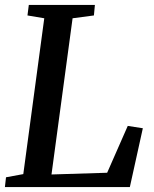

<svg xmlns="http://www.w3.org/2000/svg" viewBox="-21 -763 629 783"><path d="M-1 0 3.5 -40 74 -53 159.5 -688.5 91 -700 96.5 -743H366L362 -700L275 -688.5L189 -51.5L416 -58.5L500 -249.5L561.5 -240L508.5 0Z"/></svg>

Font: Merriweather 28pt Medium
Style: Italic
Weight: 500
Italic angle: -7.8°
Version: Version 2.101